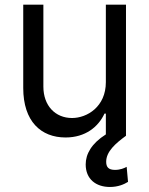

<svg xmlns="http://www.w3.org/2000/svg" viewBox="-20 -565 621 799"><path d="M420.5 -223C420.5 -120.7 342.3 -73.9 279.8 -73.9C210.2 -73.9 160.5 -125 160.5 -204.5V-545.5H76.7V-198.9C76.7 -59.7 150.6 7.1 252.8 7.1C335.2 7.1 389.2 -36.9 414.8 -92.3H420.5V-5.7C360.4 32.3 336.6 76.3 336.6 119.3C336.6 180.4 379.3 213.1 437.5 213.1C471.6 213.1 497.2 201.7 512.8 191.8L507.1 129.3C497.2 134.9 480.1 142 458.8 142C430.4 142 421.9 129.3 421.9 108C421.9 65.3 461.6 31.2 504.3 0V-545.5H420.5Z"/></svg>

Font: Karasuma Gothic
Style: Regular
Weight: 400
Designer: Rasmus Andersson, Ryoko Nishizuka
Foundry: Genbu
Version: Version 1.00